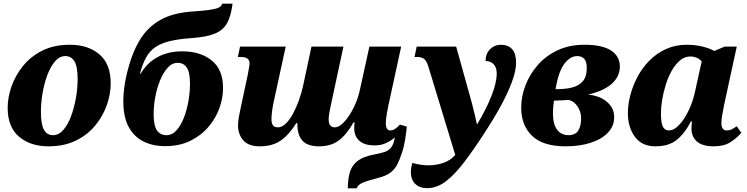

<svg xmlns="http://www.w3.org/2000/svg" viewBox="-20 -791 4090 1051"><path d="M245 10Q147 10 84.5 -42.5Q22 -95 22 -201Q22 -258 43 -318Q64 -378 106 -430Q148 -482 212 -514Q276 -546 363 -546Q462 -546 524 -493.5Q586 -441 586 -335Q586 -278 565.5 -218Q545 -158 503 -106Q461 -54 396.5 -22Q332 10 245 10ZM270 -51Q302 -51 327 -80Q352 -109 369 -155Q386 -201 395.5 -254.5Q405 -308 405 -357Q405 -427 387.5 -455.5Q370 -484 338 -484Q306 -484 281.5 -455.5Q257 -427 239.5 -381Q222 -335 213 -281.5Q204 -228 204 -179Q204 -109 221 -80Q238 -51 270 -51Z M883 9Q817 9 765.5 -16.5Q714 -42 684.5 -96Q655 -150 655 -237Q655 -271 660 -310.5Q665 -350 675 -391Q701 -498 744 -570Q787 -642 857 -681.5Q927 -721 1033 -728Q1093 -732 1127.5 -737Q1162 -742 1177.5 -749.5Q1193 -757 1196 -771H1253Q1245 -706 1224.5 -667Q1204 -628 1159.5 -608.5Q1115 -589 1035 -583Q960 -578 910 -566Q860 -554 829 -532Q798 -510 779 -475Q760 -440 746 -388H750Q785 -447 842.5 -478.5Q900 -510 978 -510Q1077 -510 1139 -460Q1201 -410 1201 -309Q1201 -256 1181.5 -200.5Q1162 -145 1122 -97.5Q1082 -50 1022.5 -20.5Q963 9 883 9ZM891 -51Q922 -51 946 -77.5Q970 -104 986.5 -146.5Q1003 -189 1011.5 -238Q1020 -287 1020 -333Q1020 -395 1002.5 -421Q985 -447 953 -447Q922 -447 898 -420.5Q874 -394 856.5 -351.5Q839 -309 830 -260Q821 -211 821 -165Q821 -103 839.5 -77Q858 -51 891 -51Z M1402 10Q1341 10 1312 -22.5Q1283 -55 1283 -106Q1283 -126 1288 -154Q1293 -182 1300 -212L1336 -381Q1340 -403 1343 -419Q1346 -435 1346 -444Q1346 -479 1300 -479H1282L1294 -536H1544L1479 -237Q1473 -211 1469.5 -184Q1466 -157 1466 -138Q1466 -118 1473.5 -106Q1481 -94 1501 -94Q1523 -94 1544 -114Q1565 -134 1583 -167Q1601 -200 1615.5 -240Q1630 -280 1639 -321L1685 -536H1860L1795 -234Q1789 -209 1784 -181Q1779 -153 1779 -138Q1779 -114 1788.5 -104Q1798 -94 1812 -94Q1837 -94 1865 -124.5Q1893 -155 1917 -204Q1941 -253 1952 -308L2002 -536H2176L2107 -218Q2099 -180 2095.5 -156.5Q2092 -133 2092 -117Q2092 -77 2117 -77Q2141 -77 2169 -109L2207 -98Q2204 -67 2197.5 -26Q2191 15 2180 46Q2168 83 2154.5 109.5Q2141 136 2117 154Q2093 172 2050 183Q1991 198 1964.5 209.5Q1938 221 1933 240H1884Q1884 188 1895.5 150.5Q1907 113 1938 89.5Q1969 66 2027 55Q2073 46 2092.5 38Q2112 30 2124 12Q2131 2 2135 -12Q2139 -26 2142 -39Q2121 -21 2093.5 -8Q2066 5 2032 5Q1975 5 1947 -20.5Q1919 -46 1919 -88Q1919 -99 1919.5 -107Q1920 -115 1921 -121H1915Q1878 -55 1835 -22.5Q1792 10 1726 10Q1664 10 1636 -20.5Q1608 -51 1608 -110Q1608 -115 1608 -117H1602Q1562 -53 1516.5 -21.5Q1471 10 1402 10Z M2318 239Q2277 239 2253 215.5Q2229 192 2229 150Q2229 129 2237 101Q2259 107 2281.5 110.5Q2304 114 2326 114Q2368 114 2407 100.5Q2446 87 2472 57L2325 -426Q2316 -456 2302.5 -467.5Q2289 -479 2264 -479H2249L2261 -536H2477L2548 -281Q2555 -258 2563 -227Q2571 -196 2578.5 -164.5Q2586 -133 2591 -109Q2640 -190 2669.5 -264Q2699 -338 2699 -389Q2699 -421 2682.5 -439Q2666 -457 2638 -457Q2638 -497 2662.5 -521.5Q2687 -546 2720 -546Q2805 -546 2805 -448Q2805 -403 2781.5 -340.5Q2758 -278 2719 -207Q2680 -136 2634 -66Q2573 28 2521 96.5Q2469 165 2420 202Q2371 239 2318 239Z M3076 10Q2952 10 2892.5 -47.5Q2833 -105 2833 -201Q2833 -261 2855.5 -321.5Q2878 -382 2922 -433Q2966 -484 3030.5 -515Q3095 -546 3180 -546Q3277 -546 3325 -514.5Q3373 -483 3373 -427Q3373 -373 3330 -333.5Q3287 -294 3199 -273Q3264 -267 3303 -233Q3342 -199 3342 -150Q3342 -100 3307 -64Q3272 -28 3212 -9Q3152 10 3076 10ZM3140 -484Q3102 -484 3070 -443Q3038 -402 3021 -303H3032Q3075 -303 3111.5 -312Q3148 -321 3170 -346Q3192 -371 3192 -419Q3192 -455 3177.5 -469.5Q3163 -484 3140 -484ZM3091 -51Q3130 -51 3145.5 -76.5Q3161 -102 3161 -142Q3161 -180 3141 -209Q3121 -238 3093 -244Q3079 -243 3060 -242Q3041 -241 3012 -240Q3009 -219 3008 -202Q3007 -185 3007 -172Q3007 -124 3019.5 -98Q3032 -72 3051 -61.5Q3070 -51 3091 -51Z M3567 10Q3494 10 3455.5 -42Q3417 -94 3417 -172Q3417 -219 3430.5 -270.5Q3444 -322 3470 -371Q3496 -420 3535 -459.5Q3574 -499 3625.5 -522.5Q3677 -546 3739 -546Q3786 -546 3826 -536Q3866 -526 3890 -512L3947 -536H4013L3944 -218Q3938 -187 3933.5 -162Q3929 -137 3929 -117Q3929 -77 3958 -77Q3974 -77 3985.5 -83Q3997 -89 4013 -100L4038 -64Q4013 -35 3978 -12.5Q3943 10 3886 10Q3825 10 3795 -16.5Q3765 -43 3765 -87Q3765 -99 3766 -107.5Q3767 -116 3768 -126H3762Q3730 -63 3686 -26.5Q3642 10 3567 10ZM3641 -77Q3669 -77 3697.5 -107Q3726 -137 3749 -185Q3772 -233 3784 -287L3821 -455Q3808 -470 3791 -476Q3774 -482 3761 -482Q3728 -482 3702 -460Q3676 -438 3656.5 -403Q3637 -368 3624 -326Q3611 -284 3604.5 -243.5Q3598 -203 3598 -171Q3598 -116 3609 -96.5Q3620 -77 3641 -77Z"/></svg>

Font: Noto Serif ExtraBold
Style: Italic
Weight: 800
Italic angle: -12°
Designer: Monotype Design Team
Foundry: Monotype Imaging Inc.
Version: Version 2.013